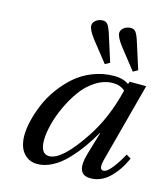

<svg xmlns="http://www.w3.org/2000/svg" viewBox="-113 -839 824 940"><g transform="rotate(15 299.0 -369.0)"><path d="M384.8 -711.9Q384.8 -727.5 399.7 -738.8Q414.6 -750 435.1 -750Q450.7 -750 459.5 -738.3Q468.3 -726.6 476.1 -703.1L522 -559.1L498 -545.9L416 -649.9Q384.8 -690.9 384.8 -711.9ZM243.2 -711.9Q243.2 -727.5 258.1 -738.8Q272.9 -750 293 -750Q308.6 -750 317.4 -738.3Q326.2 -726.6 334 -703.1L379.9 -559.1L356 -545.9L273.9 -649.9Q243.2 -689.9 243.2 -711.9ZM65.9 -106.9Q65.9 -141.1 75.7 -182.1Q85.4 -223.1 104 -267.8Q122.6 -312.5 152.8 -354Q183.1 -395.5 220.7 -428.7Q258.3 -461.9 309.6 -481.9Q360.8 -502 418 -502Q461.9 -502 491.2 -481L496.1 -494.1H580.1L474.1 -95.2Q459 -40 483.9 -40Q502.4 -40 529.1 -75Q555.7 -109.9 574.2 -146L598.1 -131.8Q569.8 -68.4 527.6 -28.1Q485.4 12.2 432.1 12.2Q355 12.2 388.2 -100.1L421.9 -213.9H419.9Q395.5 -170.9 369.4 -134.8Q343.3 -98.6 310.1 -63.5Q276.9 -28.3 238.5 -8.1Q200.2 12.2 162.1 12.2Q129.9 12.2 107.4 -5.4Q85 -22.9 75.4 -49.1Q65.9 -75.2 65.9 -106.9ZM165 -109.9Q165 -40 209 -40Q273.4 -40 374 -191.9Q445.8 -299.8 481 -444.8Q457.5 -466.8 419.9 -466.8Q375 -466.8 333.3 -440.2Q291.5 -413.6 262 -372.6Q232.4 -331.5 210 -283Q187.5 -234.4 176.3 -189Q165 -143.6 165 -109.9Z"/></g></svg>

Font: Linguistics Pro
Style: Italic
Weight: 400
Italic angle: -12°
Designer: Stefan Peev, Context Ltd
Foundry: Stefan Peev, Context Ltd
Version: Version 001.000